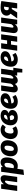

<svg xmlns="http://www.w3.org/2000/svg" viewBox="2760 -3351 816 6376"><g transform="rotate(-90 3168.0 -163.0)"><path d="M419 -551C350 -551 283 -508 239 -442L240 -533H88L14 0H189L230 -285C266 -360 299 -406 331 -406C349 -406 361 -394 355 -346L306 0H481L535 -389C550 -491 503 -551 419 -551Z M546 225 721 206 751 4C769 11 798 19 845 19C1058 19 1128 -190 1128 -344C1128 -476 1073 -551 963 -551C917 -551 861 -532 808 -476L807 -533H652ZM828 -110C804 -110 786 -115 770 -121L804 -365C831 -402 861 -422 894 -422C924 -422 948 -406 948 -338C948 -244 917 -110 828 -110Z M1394 19C1623 19 1697 -170 1698 -323C1699 -463 1614 -551 1469 -551C1241 -551 1166 -364 1166 -210C1166 -67 1250 19 1394 19ZM1408 -111C1365 -111 1345 -137 1345 -200C1345 -275 1361 -422 1456 -422C1499 -422 1520 -396 1519 -333C1518 -258 1502 -111 1408 -111Z M2045 -551C1823 -551 1738 -352 1738 -214C1738 -73 1824 19 1974 19C2048 19 2108 -5 2162 -44L2098 -157C2060 -133 2033 -121 1998 -121C1953 -121 1922 -140 1922 -209C1922 -294 1945 -416 2046 -416C2078 -416 2106 -406 2135 -379L2220 -480C2175 -526 2115 -551 2045 -551Z M2513 -551C2307 -551 2194 -380 2194 -222C2194 -62 2297 19 2453 19C2578 19 2704 -38 2704 -165C2704 -234 2655 -267 2597 -283C2672 -315 2706 -358 2706 -420C2706 -505 2621 -551 2513 -551ZM2500 -438C2529 -438 2543 -422 2543 -399C2543 -353 2488 -326 2379 -315C2397 -384 2440 -438 2500 -438ZM2482 -250C2510 -232 2530 -209 2530 -176C2530 -125 2495 -102 2455 -102C2400 -102 2368 -138 2368 -216C2368 -221 2368 -227 2369 -232C2411 -236 2448 -242 2482 -250Z M3260 -402C3260 -486 3189 -551 3055 -551C2824 -551 2744 -354 2744 -209C2744 -74 2821 19 2985 19C3071 19 3144 -13 3203 -55L3141 -159C3091 -126 3052 -110 3007 -110C2960 -110 2924 -130 2920 -192C3081 -207 3260 -253 3260 -402ZM2927 -296C2941 -366 2973 -436 3039 -436C3073 -436 3084 -416 3084 -394C3084 -357 3055 -304 2927 -296Z M4018 -129 4074 -533H3899L3856 -217C3832 -168 3798 -127 3771 -127C3754 -127 3742 -138 3748 -187L3797 -533H3622L3578 -215C3553 -166 3521 -127 3492 -127C3475 -127 3463 -138 3470 -187L3520 -533H3345L3290 -143C3276 -41 3323 19 3408 19C3467 19 3527 -18 3568 -76C3579 -15 3622 19 3686 19C3750 19 3808 -18 3849 -81L3848 0H3952L3947 170H4065L4106 -129Z M4656 -402C4656 -486 4585 -551 4451 -551C4220 -551 4140 -354 4140 -209C4140 -74 4217 19 4381 19C4467 19 4540 -13 4599 -55L4537 -159C4487 -126 4448 -110 4403 -110C4356 -110 4320 -130 4316 -192C4477 -207 4656 -253 4656 -402ZM4323 -296C4337 -366 4369 -436 4435 -436C4469 -436 4480 -416 4480 -394C4480 -357 4451 -304 4323 -296Z M4968 0H5143L5217 -533H5042L5015 -335H4894L4921 -533H4746L4672 0H4847L4876 -205H4997Z M5385 19C5451 19 5507 -17 5552 -73L5549 0H5701L5775 -533H5600L5553 -195C5527 -156 5498 -124 5469 -124C5447 -124 5433 -136 5440 -183L5489 -533H5314L5260 -151C5246 -49 5286 19 5385 19Z M6107 -551C5898 -551 5836 -441 5836 -351C5836 -294 5862 -252 5902 -221L5745 0H5943L6056 -180H6099L6074 0H6249L6321 -527C6259 -541 6184 -551 6107 -551ZM6105 -438C6115 -438 6125 -437 6136 -435L6114 -281H6075C6033 -281 6016 -305 6016 -346C6016 -397 6041 -438 6105 -438Z"/></g></svg>

Font: Fira Sans ExtraBold
Style: Italic
Weight: 800
Italic angle: -8°
Designer: bBox Type GmbH & Carrois Corporate GbR & Edenspiekermann AG
Foundry: bBox Type GmbH & Carrois Corporate GbR & Edenspiekermann AG
Version: Version 4.301;PS 004.301;hotconv 1.0.88;makeotf.lib2.5.64775